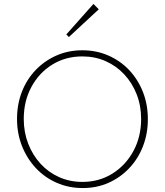

<svg xmlns="http://www.w3.org/2000/svg" viewBox="-20 -940 833 970"><path d="M398 10Q327 10 266.5 -16.5Q206 -43 161 -91Q116 -139 91 -202.5Q66 -266 66 -339Q66 -413 90.5 -476Q115 -539 160 -586Q205 -633 265 -659.5Q325 -686 396 -686Q467 -686 527.5 -659.5Q588 -633 632.5 -586Q677 -539 702 -475.5Q727 -412 727 -338Q727 -265 702.5 -201.5Q678 -138 633 -90.5Q588 -43 528.5 -16.5Q469 10 398 10ZM396 -21Q481 -21 548 -63Q615 -105 654 -177Q693 -249 693 -339Q693 -406 670.5 -463.5Q648 -521 608 -564Q568 -607 514 -631Q460 -655 396 -655Q311 -655 244 -613.5Q177 -572 138.5 -500.5Q100 -429 100 -339Q100 -272 122.5 -214Q145 -156 185 -112.5Q225 -69 279 -45Q333 -21 396 -21ZM328 -753 315 -766 452 -920 479 -893Z"/></svg>

Font: Outfit Thin Thin
Style: Regular
Weight: 250
Version: Version 1.100;gftools[0.9.27]